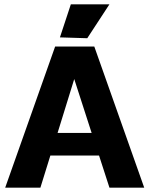

<svg xmlns="http://www.w3.org/2000/svg" viewBox="-20 -864 688 884"><path d="M3.9 0 233.9 -649.9H414.1L644 0H483.9L436 -147.9H211.9L166 0ZM245.1 -252H401.9L321.8 -500ZM255.9 -691.9 306.2 -844.2H483.9L381.8 -688Z"/></svg>

Font: Apfel Grotezk
Style: Bold
Weight: 700
Designer: Luigi Gorlero
Foundry: Collletttivo
Version: Version 2.000;FEAKit 1.0